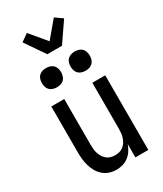

<svg xmlns="http://www.w3.org/2000/svg" viewBox="-240 -1064 981 1159"><g transform="rotate(-30 250.0 -485.0)"><path d="M213 8Q189 8 165.5 0.5Q142 -7 123.5 -23Q105 -39 93 -60Q81 -81 74 -104.5Q67 -128 64.5 -152Q62 -176 62 -200V-520H152V-200Q152 -185 153.5 -169.5Q155 -154 160 -139.5Q165 -125 173 -112Q181 -99 193 -89.5Q205 -80 220 -76Q235 -72 250 -72Q265 -72 280 -76Q295 -80 307 -89.5Q319 -99 327 -112Q335 -125 340 -139.5Q345 -154 346.5 -169.5Q348 -185 348 -200V-520H438V0H348V-93Q341 -72 328.5 -52.5Q316 -33 298 -19Q280 -5 258 1.5Q236 8 213 8ZM350 -603Q337 -603 323.5 -607Q310 -611 300.5 -620.5Q291 -630 287 -643.5Q283 -657 283 -670Q283 -683 287 -696.5Q291 -710 300.5 -719.5Q310 -729 323.5 -733Q337 -737 350 -737Q363 -737 376.5 -733Q390 -729 399.5 -719.5Q409 -710 413 -696.5Q417 -683 417 -670Q417 -657 413 -643.5Q409 -630 399.5 -620.5Q390 -611 376.5 -607Q363 -603 350 -603ZM150 -603Q137 -603 123.5 -607Q110 -611 100.5 -620.5Q91 -630 87 -643.5Q83 -657 83 -670Q83 -683 87 -696.5Q91 -710 100.5 -719.5Q110 -729 123.5 -733Q137 -737 150 -737Q163 -737 176.5 -733Q190 -729 199.5 -719.5Q209 -710 213 -696.5Q217 -683 217 -670Q217 -657 213 -643.5Q209 -630 199.5 -620.5Q190 -611 176.5 -607Q163 -603 150 -603ZM199 -805 105 -942 156 -978 250 -866 344 -978 395 -942 301 -805Z"/></g></svg>

Font: Iosevka Term Curly Medium
Style: Regular
Weight: 500
Designer: Belleve Invis
Foundry: Belleve Invis
Version: Version 32.3.0